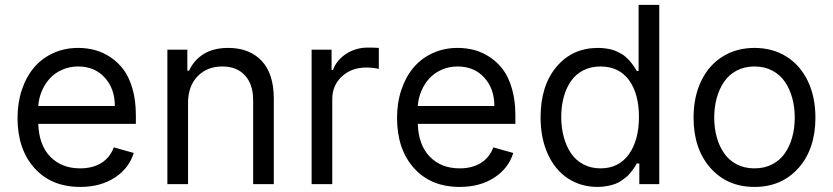

<svg xmlns="http://www.w3.org/2000/svg" viewBox="-20 -747 3379 779"><path d="M305.4 11.4Q387.4 11.4 445.3 -26.1Q503.2 -63.6 522.7 -126.4L441.8 -149.1Q426.1 -107.2 390.8 -85.6Q355.5 -63.9 305.4 -63.9Q230.1 -63.9 184.1 -111.2Q138.1 -158.4 135.3 -244.3H531.2V-279.8Q531.2 -338.8 517.8 -386Q504.3 -433.2 481.7 -463.8Q459.2 -494.3 428.4 -514.7Q397.7 -535.2 365.1 -543.9Q332.4 -552.6 296.9 -552.6Q242.2 -552.6 196.2 -531.6Q150.2 -510.7 118.4 -473.4Q86.6 -436.1 68.9 -383.3Q51.1 -330.6 51.1 -268.5Q51.1 -141.7 119.7 -65.2Q188.2 11.4 305.4 11.4ZM135.3 -316.8Q137.4 -348.7 149.7 -377.7Q161.9 -406.6 182.2 -428.8Q202.4 -451 232.2 -464.1Q262.1 -477.3 296.9 -477.3Q364 -477.3 405 -432.2Q446 -387.1 446 -316.8Z M742.9 -328.1Q742.9 -397.7 781.6 -437.5Q820.3 -477.3 882.1 -477.3Q940.7 -477.3 973.9 -441.1Q1007.1 -404.8 1007.1 -340.9V0H1090.9V-346.6Q1090.9 -448.2 1041.4 -500.4Q991.8 -552.6 906.2 -552.6Q846.6 -552.6 806.8 -528.1Q767 -503.6 747.2 -460.2H740.1V-545.5H659.1V0H742.9Z M1244.3 0H1328.1V-345.2Q1328.1 -400.6 1367.2 -436.8Q1406.2 -473 1465.9 -473Q1494.3 -473 1517 -467.3V-552.6Q1497.9 -554 1473 -554Q1424 -554 1384.9 -528.8Q1345.9 -503.6 1331 -463.1H1325.3V-545.5H1244.3Z M1845.2 11.4Q1927.2 11.4 1985.1 -26.1Q2043 -63.6 2062.5 -126.4L1981.5 -149.1Q1965.9 -107.2 1930.6 -85.6Q1895.2 -63.9 1845.2 -63.9Q1769.9 -63.9 1723.9 -111.2Q1677.9 -158.4 1675.1 -244.3H2071V-279.8Q2071 -338.8 2057.5 -386Q2044 -433.2 2021.5 -463.8Q1998.9 -494.3 1968.2 -514.7Q1937.5 -535.2 1904.8 -543.9Q1872.2 -552.6 1836.6 -552.6Q1782 -552.6 1736 -531.6Q1690 -510.7 1658.2 -473.4Q1626.4 -436.1 1608.7 -383.3Q1590.9 -330.6 1590.9 -268.5Q1590.9 -141.7 1659.4 -65.2Q1728 11.4 1845.2 11.4ZM1675.1 -316.8Q1677.2 -348.7 1689.5 -377.7Q1701.7 -406.6 1721.9 -428.8Q1742.2 -451 1772 -464.1Q1801.8 -477.3 1836.6 -477.3Q1903.8 -477.3 1944.8 -432.2Q1985.8 -387.1 1985.8 -316.8Z M2404.8 11.4Q2425.8 11.4 2444.4 7.6Q2463.1 3.9 2476.4 -0.9Q2489.7 -5.7 2503 -15.1Q2516.3 -24.5 2523.4 -30.5Q2530.5 -36.6 2540 -48.5Q2549.4 -60.4 2552 -64.6Q2554.7 -68.9 2561.4 -79.9Q2563.2 -82.7 2563.9 -83.8H2573.9V0H2654.8V-727.3H2571V-458.8H2563.9Q2563.2 -459.9 2558.1 -468Q2552.9 -476.2 2550.6 -479.6Q2548.3 -483 2541.9 -491.5Q2535.5 -500 2531.1 -504.3Q2526.6 -508.5 2518.3 -516.2Q2509.9 -523.8 2502.5 -527.9Q2495 -532 2484 -537.5Q2473 -543 2461.8 -545.8Q2450.6 -548.7 2436.3 -550.6Q2421.9 -552.6 2406.2 -552.6Q2302.2 -552.6 2237.7 -475.9Q2173.3 -399.1 2173.3 -271.3Q2173.3 -186.1 2202.8 -121.6Q2232.2 -57.2 2284.6 -22.9Q2337 11.4 2404.8 11.4ZM2416.2 -63.9Q2377.8 -63.9 2347.1 -80.1Q2316.4 -96.2 2297.1 -124.6Q2277.7 -153.1 2267.4 -190.9Q2257.1 -228.7 2257.1 -272.7Q2257.1 -316.4 2267.2 -353.3Q2277.3 -390.3 2296.7 -418.1Q2316.1 -446 2346.6 -461.6Q2377.1 -477.3 2416.2 -477.3Q2491.5 -477.3 2532 -421.9Q2572.4 -366.5 2572.4 -272.7Q2572.4 -177.9 2531.4 -120.9Q2490.4 -63.9 2416.2 -63.9Z M3288.4 -269.9Q3288.4 -354 3257.5 -418.3Q3226.6 -482.6 3170.5 -517.6Q3114.3 -552.6 3041.2 -552.6Q2968 -552.6 2911.9 -517.6Q2855.8 -482.6 2824.9 -418.3Q2794 -354 2794 -269.9Q2794 -143.1 2862.2 -65.9Q2930.4 11.4 3041.2 11.4Q3152 11.4 3220.2 -65.9Q3288.4 -143.1 3288.4 -269.9ZM3113.8 -80.6Q3082 -63.9 3041.2 -63.9Q3000.4 -63.9 2968.6 -80.6Q2936.8 -97.3 2917.3 -126.1Q2897.7 -154.8 2887.8 -191.4Q2877.8 -228 2877.8 -269.9Q2877.8 -311.8 2887.8 -348.5Q2897.7 -385.3 2917.3 -414.4Q2936.8 -443.5 2968.6 -460.4Q3000.4 -477.3 3041.2 -477.3Q3082 -477.3 3113.8 -460.4Q3145.6 -443.5 3165.1 -414.4Q3184.7 -385.3 3194.6 -348.5Q3204.5 -311.8 3204.5 -269.9Q3204.5 -228 3194.6 -191.4Q3184.7 -154.8 3165.1 -126.1Q3145.6 -97.3 3113.8 -80.6Z"/></svg>

Font: Inter-Regular
Style: Regular
Weight: 500
Designer: Rasmus Andersson
Foundry: rsms
Version: ""